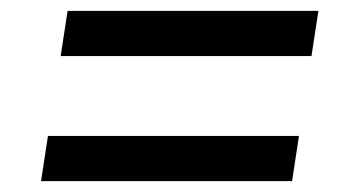

<svg xmlns="http://www.w3.org/2000/svg" viewBox="-20 -524 626 350"><path d="M90.6 -421.8 103.2 -504.2H560.4L547.8 -421.8ZM54.8 -193.8 67.4 -276.2H525L512.4 -193.8Z"/></svg>

Font: MuseoModerno Thin
Style: Italic
Weight: 100
Italic angle: -9°
Designer: Pablo Cosgaya, Héctor Gatti, Marcela Romero, and the Authors of The MuseoModerno Project.
Foundry: Omnibus-Type Team
Version: Version 1.003